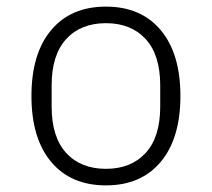

<svg xmlns="http://www.w3.org/2000/svg" viewBox="-20 -548 640 580"><path d="M300 12Q194 12 134.5 -59Q75 -130 75 -258Q75 -386 134.5 -457Q194 -528 300 -528Q406 -528 465.5 -457Q525 -386 525 -258Q525 -130 465.5 -59Q406 12 300 12ZM300 -38Q376 -38 420 -86Q464 -134 464 -226V-290Q464 -382 420 -430Q376 -478 300 -478Q224 -478 180 -430Q136 -382 136 -290V-226Q136 -134 180 -86Q224 -38 300 -38Z"/></svg>

Font: IBM Plex Mono Light
Style: Regular
Weight: 300
Monospace: yes
Designer: Mike Abbink, Paul van der Laan, Pieter van Rosmalen
Foundry: Bold Monday
Version: Version 2.3